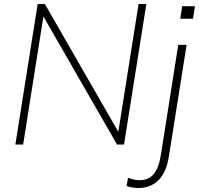

<svg xmlns="http://www.w3.org/2000/svg" viewBox="-20 -725 998 963"><path d="M57 0 169 -705H205L586 -42H570L675 -705H714L602 0H567L186 -663H201L96 0ZM673 218Q663 218 644.5 215.5Q626 213 615 207L622 167Q633 171 649 175Q665 179 678 179Q725 179 751 148Q777 117 787 51L874 -500H916L827 60Q815 138 775.5 178Q736 218 673 218ZM884 -631 894 -694H958L948 -631Z"/></svg>

Font: Mulish ExtraLight
Style: Italic
Weight: 200
Italic angle: -9°
Designer: Vernon Adams
Foundry: Vernon Adams
Version: Version 3.603